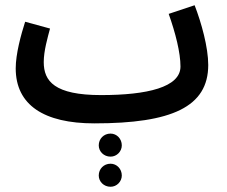

<svg xmlns="http://www.w3.org/2000/svg" viewBox="-20 -450 867 733"><path d="M340 21C636 21 775 -42 775 -202C775 -269 749 -363 723 -430L624 -397C650 -324 669 -249 669 -196C669 -117 542 -87 366 -87C188 -87 147 -140 147 -213C147 -256 162 -307 171 -341L76 -367C60 -317 40 -244 40 -189C40 -49 148 21 340 21ZM402 148C426 148 445 128 445 105C445 80 426 60 402 60C376 60 357 80 357 105C357 128 376 148 402 148ZM402 263C426 263 445 243 445 220C445 195 426 175 402 175C376 175 357 195 357 220C357 243 376 263 402 263Z"/></svg>

Font: Noto Sans Arabic UI XCn SmBd
Style: Regular
Weight: 600
Width: 2
Designer: Monotype Design Team, Nadine Chahine and Nizar Qandah
Foundry: Monotype Imaging Inc.
Version: Version 2.010